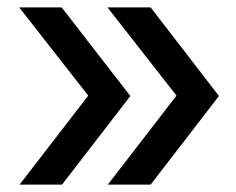

<svg xmlns="http://www.w3.org/2000/svg" viewBox="-20 -540 640 520"><path d="M388 -40H272L458 -281L271 -520H388L573 -280ZM148 -40H33L219 -281L32 -520H147L333 -280Z"/></svg>

Font: Maple Mono Medium
Style: Regular
Weight: 500
Monospace: yes
Designer: subframe7536
Version: Version 7.000